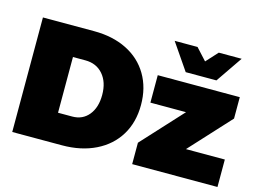

<svg xmlns="http://www.w3.org/2000/svg" viewBox="-101 -952 1529 1135"><g transform="rotate(15 663.0 -384.5)"><path d="M744 -351Q744 -245 696 -166Q648 -87 559.5 -43.5Q471 0 354 0H50V-701H363Q478 -701 564 -658Q650 -615 697 -535.5Q744 -456 744 -351ZM507 -349Q507 -427 466.5 -474Q426 -521 358 -521H282V-180H369Q432 -180 469.5 -226Q507 -272 507 -349ZM794 -547H1296V-416L1068 -168H1306V0H784V-131L1012 -379H794ZM1108 -769H1248L1137 -607H949L838 -769H978L1043 -698Z"/></g></svg>

Font: Argentum Sans Black
Style: Regular
Weight: 900
Designer: Julieta Ulanovsky (Modified by Cristiano Sobral)
Foundry: Julieta Ulanovsky
Version: Version 1.000; ttfautohint (v1.5.65-e2d9)